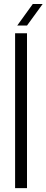

<svg xmlns="http://www.w3.org/2000/svg" viewBox="-20 -972 240 992"><path d="M58 0V-800H119.5V0ZM69 -840 149.5 -951.5H200.5L119.5 -840Z"/></svg>

Font: Big Shoulders Stencil Text Light
Style: Regular
Weight: 300
Designer: Patric King
Foundry: XO Type Co
Version: Version 1.000